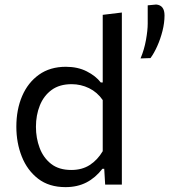

<svg xmlns="http://www.w3.org/2000/svg" viewBox="-20 -796 730 828"><path d="M262.5 11Q191.5 11 144.5 -25.2Q97.5 -61.5 74 -120.8Q50.5 -180 50.5 -249.5Q50.5 -323.5 75.5 -381.8Q100.5 -440 148.2 -474Q196 -508 264 -508Q315.5 -508 354.2 -488.2Q393 -468.5 414.5 -440.5H423V-732L505.5 -742V0H433.5L429.5 -68H421.5Q392 -29.5 352.8 -9.2Q313.5 11 262.5 11ZM287.5 -63Q334 -63 367.2 -84.5Q400.5 -106 423 -144V-364.5Q399.5 -398.5 364 -415.8Q328.5 -433 289 -433Q236.5 -433 202.5 -408Q168.5 -383 151.8 -341.2Q135 -299.5 135 -249Q135 -200.5 151 -158Q167 -115.5 200.5 -89.2Q234 -63 287.5 -63ZM586 -544Q602 -581.5 609.5 -623.5Q617 -665.5 617 -694V-773L653.5 -776.5Q689.5 -773.5 689.5 -729.5Q689.5 -697.5 680.8 -662.8Q672 -628 658.2 -597.2Q644.5 -566.5 629 -545.5Z"/></svg>

Font: Heraclito
Style: Regular
Weight: 400
Designer: Kostas Bartsokas (font) & Cristiano Sobral (main changes)
Foundry: Kostas Bartsokas (font) & Cristiano Sobral (main changes)
Version: Version 1.00;July 8, 2020;FontCreator 13.0.0.2655 64-bit